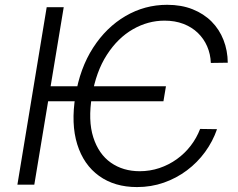

<svg xmlns="http://www.w3.org/2000/svg" viewBox="-20 -757 974 787"><path d="M660.2 -403.3 649.9 -341.8H156.7L167.5 -403.3ZM913.6 -500 844.2 -499Q842.8 -535.6 829.1 -567.1Q815.4 -598.6 790.8 -622.3Q766.1 -646 731.7 -659.2Q697.3 -672.4 654.3 -672.4Q586.4 -672.4 524.7 -637Q462.9 -601.6 418.2 -532.5Q373.5 -463.4 356.9 -363.3Q340.3 -263.2 362.3 -194.3Q384.3 -125.5 434.3 -90.3Q484.4 -55.2 552.7 -55.2Q594.7 -55.2 633.3 -68.1Q671.9 -81.1 704.6 -104.5Q737.3 -127.9 761.7 -159.7Q786.1 -191.4 800.3 -228.5L869.6 -227.5Q852.1 -177.2 820.6 -134Q789.1 -90.8 746.1 -58.6Q703.1 -26.4 651.4 -8.3Q599.6 9.8 541.5 9.8Q449.7 9.8 386.2 -35.9Q322.8 -81.5 296.6 -165.5Q270.5 -249.5 289.1 -363.3Q307.6 -477.5 361.6 -561.3Q415.5 -645 494.4 -691.2Q573.2 -737.3 665 -737.3Q723.6 -737.3 769.5 -719Q815.4 -700.7 847.4 -668.5Q879.4 -636.2 896.2 -593Q913.1 -549.8 913.6 -500ZM241.2 -727.5 120.6 0H51.3L171.4 -727.5Z"/></svg>

Font: Inter Light
Style: Italic
Weight: 300
Italic angle: -9.3988°
Designer: Rasmus Andersson
Foundry: rsms
Version: Version 4.001;git-66647c0bb